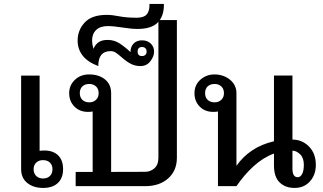

<svg xmlns="http://www.w3.org/2000/svg" viewBox="-20 -925 1606 954"><path d="M176.8 -549.3V-175.3Q179.2 -176.3 186.8 -176.8Q194.3 -177.2 200.7 -177.2Q244.1 -177.2 268.8 -153.1Q293.5 -128.9 293.5 -84.5Q293.5 -40.5 267.6 -15.9Q241.7 8.8 194.3 8.8Q146 8.8 115.5 -15.9Q85 -40.5 85 -84.5V-549.3ZM240.7 -84.5Q240.7 -105 228 -117.2Q215.3 -129.4 193.4 -129.4Q173.3 -129.4 160.2 -117.2Q147 -105 147 -84.5Q147 -63 160.2 -50.5Q173.3 -38.1 193.4 -38.1Q215.3 -38.1 228 -50.5Q240.7 -63 240.7 -84.5Z M700.7 -71.3Q727.1 -71.3 747.1 -88.6Q767.1 -106 767.1 -141.6V-825.2H858.9V-141.6Q858.9 -77.1 815.7 -38.6Q772.5 0 700.7 0H356V-70.8H440.4V-371.1Q438 -370.1 430.4 -369.6Q422.9 -369.1 416.5 -369.1Q376 -369.1 349.9 -395.5Q323.7 -421.9 323.7 -461.9Q323.7 -501 351.8 -528.1Q379.9 -555.2 422.9 -555.2Q471.2 -555.2 501.7 -530.5Q532.2 -505.9 532.2 -461.9V-70.8ZM376.5 -461.9Q376.5 -441.4 389.2 -429Q401.9 -416.5 423.8 -416.5Q443.8 -416.5 457 -429Q470.2 -441.4 470.2 -461.9Q470.2 -483.4 457 -495.6Q443.8 -507.8 423.8 -507.8Q401.9 -507.8 389.2 -495.6Q376.5 -483.4 376.5 -461.9Z M745.6 -668.5Q745.6 -644.5 727.1 -620.6Q708.5 -596.7 678.2 -596.7Q652.8 -596.7 632.3 -606.7Q611.8 -616.7 589.1 -636.5Q566.4 -656.2 554.7 -663.8Q543 -671.4 528.8 -670.9Q468.3 -670.9 468.3 -596.7Q414.6 -617.2 390.1 -649.4Q365.7 -681.6 365.7 -723.1Q365.7 -775.4 400.9 -813.2Q436 -851.1 510.7 -851.1Q537.1 -851.1 572.5 -844Q607.9 -836.9 659.7 -836.9Q693.4 -836.9 708 -852.3Q722.7 -867.7 722.7 -899.4V-905.3H794.4V-900.9Q794.4 -844.2 763.4 -812.7Q732.4 -781.2 663.1 -781.2Q633.3 -781.2 588.4 -788.3Q543.5 -795.4 515.6 -795.4Q478 -795.4 457.8 -776.1Q437.5 -756.8 437.5 -723.1Q437.5 -707 444.3 -682.1Q453.1 -704.1 470.5 -715.6Q487.8 -727.1 516.1 -726.6Q548.3 -726.6 575.9 -708.3Q603.5 -689.9 628.4 -666Q627.9 -691.4 643.3 -708Q658.7 -724.6 686 -724.6Q712.4 -724.6 729 -708.7Q745.6 -692.9 745.6 -668.5ZM663.6 -668.5Q663.6 -658.2 668.9 -652.3Q674.3 -646.5 686 -646.5Q695.8 -646.5 702.1 -652.3Q708.5 -658.2 708.5 -668.5Q708.5 -679.7 702.1 -685.5Q695.8 -691.4 686 -691.4Q674.3 -691.4 668.9 -685.1Q663.6 -678.7 663.6 -668.5Z M1341.3 -162.1Q1285.6 -141.1 1239.3 -98.4Q1192.9 -55.7 1154.8 0H1063V-371.1Q1060.5 -370.1 1053 -369.6Q1045.4 -369.1 1039.1 -369.1Q998 -369.1 972.2 -395.5Q946.3 -421.9 946.3 -461.9Q946.3 -502.9 975.8 -529.1Q1005.4 -555.2 1045.4 -555.2Q1090.3 -555.2 1122.6 -529.1Q1154.8 -502.9 1154.8 -461.9V-101.1Q1186.5 -146.5 1232.7 -177.5Q1278.8 -208.5 1341.3 -223.1V-549.8H1433.1V-231.4Q1481.4 -231.4 1515.4 -196.8Q1549.3 -162.1 1549.3 -106Q1549.3 -56.2 1520 -23.7Q1490.7 8.8 1443.8 8.8Q1397.5 8.8 1369.4 -18.6Q1341.3 -45.9 1341.3 -103ZM1489.7 -106Q1489.7 -140.6 1471.2 -158.4Q1452.6 -176.3 1433.1 -176.3V-86.9Q1433.1 -64.9 1439.9 -54.7Q1446.8 -44.4 1459 -44.4Q1472.7 -44.4 1481.2 -60.3Q1489.7 -76.2 1489.7 -106ZM999 -461.9Q999 -441.4 1011.7 -429Q1024.4 -416.5 1046.4 -416.5Q1066.4 -416.5 1079.6 -429Q1092.8 -441.4 1092.8 -461.9Q1092.8 -483.4 1079.6 -495.6Q1066.4 -507.8 1046.4 -507.8Q1024.4 -507.8 1011.7 -495.6Q999 -483.4 999 -461.9Z"/></svg>

Font: Roboto Web
Style: Regular
Weight: 400
Designer: Google
Version: Version 1.200310; 2013